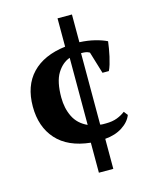

<svg xmlns="http://www.w3.org/2000/svg" viewBox="-114 -679 728 911"><g transform="rotate(-15 250.0 -224.0)"><path d="M460.9 -74.2Q448.7 -42 413.3 -19Q377.9 3.9 328.1 7.8V155.3H257.3V7.8Q147.5 -3.9 91.6 -66.4Q35.6 -128.9 35.6 -228.5Q35.6 -330.6 92.8 -390.6Q149.9 -450.7 257.3 -463.9V-603H328.1V-466.8Q369.1 -464.8 403.1 -456.3Q437 -447.8 460.9 -436Q459 -420.4 455.8 -401.4Q452.6 -382.3 448.5 -363.8Q444.3 -345.2 439 -327.4Q433.6 -309.6 427.7 -298.3H396.5L363.8 -406.2Q359.4 -408.2 354.2 -410.6Q349.1 -413.1 336.4 -414.1L322.3 -414.6V-63.5Q329.1 -62 335.9 -62H350.1Q382.3 -62 405.8 -71Q429.2 -80.1 445.8 -93.3ZM177.2 -235.4Q177.2 -182.1 197.8 -140.4Q218.3 -98.6 264.6 -77.6V-407.2Q227.1 -394 202.1 -353.5Q177.2 -313 177.2 -235.4Z"/></g></svg>

Font: PT Astra Serif
Style: Bold
Weight: 700
Designer: A.Korolkova, I. Chaeva
Foundry: ParaType Ltd
Version: Version 1.002